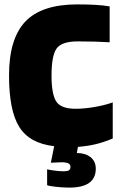

<svg xmlns="http://www.w3.org/2000/svg" viewBox="-20 -657 547 872"><path d="M415 109Q415 152 385 173.5Q355 195 295 195Q266 195 234.5 191.5Q203 188 194 184V112Q206 115 229 118Q252 121 269 121Q286 121 293 116.5Q300 112 300 100Q300 90 290.5 85Q281 80 260 80Q251 80 235.5 81Q220 82 211 82L226 7Q114 -6 67.5 -80.5Q21 -155 21 -314Q21 -481 95 -559Q169 -637 331 -637Q377 -637 413 -635Q449 -633 478 -628V-465Q446 -467 411 -468Q376 -469 333 -469Q260 -469 237 -436.5Q214 -404 214 -314Q214 -229 235.5 -196Q257 -163 323 -163Q363 -163 409.5 -171Q456 -179 492 -192V-28Q449 -10 412 -1.5Q375 7 334 10L329 38Q368 38 391.5 57Q415 76 415 109Z"/></svg>

Font: Blinker ExtraBold
Style: Regular
Weight: 800
Designer: Juergen Huber
Foundry: supertype
Version: Version 1.017;hotconv 1.0.117;makeotfexe 2.5.65602